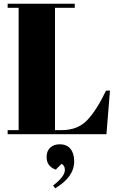

<svg xmlns="http://www.w3.org/2000/svg" viewBox="-20 -720 636 1030"><path d="M21 -700H381V-678H275V-22H311Q396 -22 446.5 -74Q497 -126 549 -234H570L551 0H21V-22H80V-678H21ZM276 290 265 275Q328 227 328 192Q328 167 310 159L279 190Q230 172 230 123Q230 90 249.5 72Q269 54 301 54Q338 54 358 78.5Q378 103 378 145Q378 230 276 290Z"/></svg>

Font: Abril Fatface
Style: Regular
Weight: 400
Designer: Veronika Burian, Jos Scaglione
Foundry: TypeTogether
Version: Version 1.001